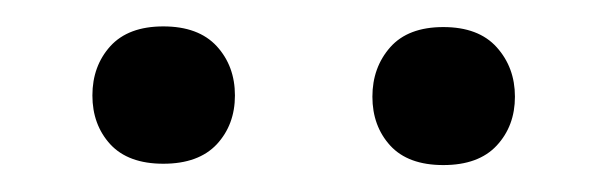

<svg xmlns="http://www.w3.org/2000/svg" viewBox="-20 -741 458 144"><path d="M49.3 -669.4Q49.3 -691.4 62.7 -706.3Q76.2 -721.2 102.5 -721.2Q128.9 -721.2 142.6 -706.3Q156.2 -691.4 156.2 -669.4Q156.2 -647.5 142.6 -632.8Q128.9 -618.2 102.5 -618.2Q76.2 -618.2 62.7 -632.8Q49.3 -647.5 49.3 -669.4ZM259.3 -668.5Q259.3 -690.4 272.7 -705.6Q286.1 -720.7 312.5 -720.7Q338.9 -720.7 352.5 -705.6Q366.2 -690.4 366.2 -668.5Q366.2 -646.5 352.5 -631.8Q338.9 -617.2 312.5 -617.2Q286.1 -617.2 272.7 -631.8Q259.3 -646.5 259.3 -668.5Z"/></svg>

Font: RobotoSquareBracket
Style: Square-Bracket
Weight: 400
Version: Version 2.137; 2017